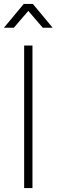

<svg xmlns="http://www.w3.org/2000/svg" viewBox="-42 -950 286 970"><path d="M-22 -810H28L101 -895L174 -810H224L124 -930H78ZM80 0H122V-720H80Z"/></svg>

Font: Hauora ExtraLight
Style: Regular
Weight: 200
Designer: Mikhail Sharanda
Foundry: WCYS & Co.
Version: Version 1.010